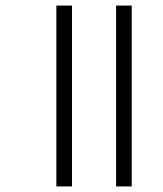

<svg xmlns="http://www.w3.org/2000/svg" viewBox="-20 -670 583 688"><path d="M396 -2H452V-650H396ZM182 -2H238V-650H182Z"/></svg>

Font: Noto Sans Tamil UI Light
Style: Regular
Weight: 300
Designer: Jelle Bosma - Monotype Design Team
Foundry: Monotype Imaging Inc.
Version: Version 2.004